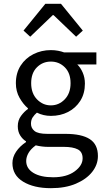

<svg xmlns="http://www.w3.org/2000/svg" viewBox="-20 -760 544 1004"><path d="M246 224Q157 224 101 190Q45 156 45 93Q45 62 64 33.5Q83 5 116 -17V-21Q98 -32 85.5 -52Q73 -72 73 -100Q73 -131 90 -154Q107 -177 126 -190V-194Q102 -214 82.5 -248Q63 -282 63 -325Q63 -378 88 -417Q113 -456 155 -477Q197 -498 246 -498Q266 -498 284 -494.5Q302 -491 315 -486H484V-423H384Q401 -407 412.5 -380.5Q424 -354 424 -323Q424 -271 400 -233Q376 -195 336 -174.5Q296 -154 246 -154Q207 -154 173 -171Q160 -160 151 -146.5Q142 -133 142 -113Q142 -90 160.5 -75Q179 -60 228 -60H322Q407 -60 449.5 -32.5Q492 -5 492 56Q492 101 462 139Q432 177 377 200.5Q322 224 246 224ZM246 -209Q288 -209 318.5 -240.5Q349 -272 349 -325Q349 -378 319 -408Q289 -438 246 -438Q203 -438 173 -408Q143 -378 143 -325Q143 -272 173.5 -240.5Q204 -209 246 -209ZM258 167Q328 167 370 136.5Q412 106 412 68Q412 34 386.5 21Q361 8 314 8H230Q216 8 199.5 6Q183 4 167 0Q141 19 129 40Q117 61 117 82Q117 121 154.5 144Q192 167 258 167ZM103 -600 217 -740H299L413 -600L378 -568L260 -681H256L138 -568Z"/></svg>

Font: .
Style: 
Weight: 400
Designer: Paul D. Hunt, Dalton Maag
Foundry: Dalton Maag Ltd
Version: Version 1.200